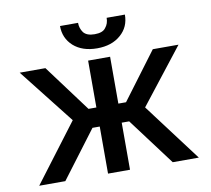

<svg xmlns="http://www.w3.org/2000/svg" viewBox="-80 -821 1004 912"><g transform="rotate(-10 422.0 -365.0)"><path d="M39 -545H163L331 -319H369V-545H475V-319H512L681 -545H805L597 -279L807 0H681L511 -227H475V0H369V-227H334L163 0H37L248 -279ZM536 -633Q493 -595 422 -595Q351 -595 308 -633Q266 -671 266 -730H353Q353 -704 368 -683Q384 -663 422 -663Q461 -663 475 -683Q491 -702 491 -730H579Q579 -670 536 -633Z"/></g></svg>

Font: Sinter Medium
Style: Regular
Weight: 500
Foundry: Adobe & rsms
Version: Version 1.000